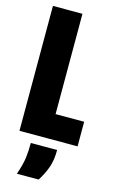

<svg xmlns="http://www.w3.org/2000/svg" viewBox="-132 -713 596 980"><g transform="rotate(15 166.0 -222.5)"><path d="M20 -660H176V0H20ZM46 -130H327V0H46ZM92 45H231Q231 100 217 138.5Q203 177 179 215H64Q83 160 87.5 124Q92 88 92 45Z"/></g></svg>

Font: Bricolage Grotesque 96pt Condensed ExBd
Style: Regular
Weight: 800
Width: 3
Designer: Mathieu Triay
Foundry: Atelier Triay
Version: Version 1.001;Glyphs 3.2 (3207)